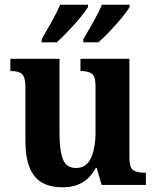

<svg xmlns="http://www.w3.org/2000/svg" viewBox="-20 -786 664 816"><path d="M246 10Q164 10 126 -38Q88 -86 88 -188V-414Q88 -457 74.5 -470.5Q61 -484 28 -484H24V-536H233V-213Q233 -146 247.5 -109Q262 -72 303 -72Q347 -72 366.5 -114Q386 -156 386 -226V-419Q386 -463 369.5 -473.5Q353 -484 326 -484H322V-536H530V-115Q530 -72 547.5 -62Q565 -52 592 -52H600V0H412L391 -72H387Q363 -29 328.5 -9.5Q294 10 246 10ZM334 -619Q354 -653 376.5 -692.5Q399 -732 413 -766H531V-756Q521 -739 497.5 -710.5Q474 -682 447 -653.5Q420 -625 398 -606H334ZM157 -619Q177 -653 199 -692.5Q221 -732 236 -766H354V-756Q344 -739 320.5 -710.5Q297 -682 269.5 -653.5Q242 -625 221 -606H157Z"/></svg>

Font: Noto Serif Khmer SemiCondensed
Style: Bold
Weight: 700
Width: 4
Designer: Danh Hong and the Monotype Design Team
Foundry: Monotype Imaging Inc.
Version: Version 2.004; ttfautohint (v1.8.4.7-5d5b)